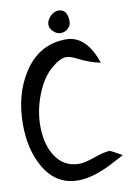

<svg xmlns="http://www.w3.org/2000/svg" viewBox="-109 -1048 785 1164"><g transform="rotate(-10 284.0 -465.5)"><path d="M276 52Q136 52 63 -82Q4 -189 4 -340Q4 -519 85 -649Q181 -803 350 -803Q475 -803 534 -627Q468 -640 404 -673Q358 -697 332 -697Q295 -697 240 -650Q177 -596 140 -495Q106 -404 106 -312Q106 -205 149 -133Q201 -46 300 -46Q334 -46 397 -68.5Q460 -91 495 -91Q499 -91 568 -52Q473 0 428 18Q345 52 276 52ZM261 -908Q261 -935 284.5 -959Q308 -983 335 -983Q391 -983 391 -906Q391 -881 371.5 -863.5Q352 -846 326 -846Q303 -846 282 -865.5Q261 -885 261 -908Z"/></g></svg>

Font: Wortlaut AH
Style: SemiBold
Weight: 600
Designer: Andreas Höfeld
Foundry: Fontgrube AH
Version: Version 2.59